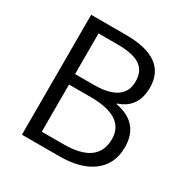

<svg xmlns="http://www.w3.org/2000/svg" viewBox="-167 -873 985 1015"><g transform="rotate(30 326.0 -366.0)"><path d="M102 -732H314Q564 -732 564 -553Q564 -430 455 -394V-390Q607 -361 607 -214Q607 -110 530 -53Q457 0 330 0H102ZM297 -418Q482 -418 482 -543Q482 -609 437 -638Q394 -666 302 -666H185V-418ZM317 -66Q526 -66 526 -217Q526 -354 317 -354H185V-66Z"/></g></svg>

Font: KaiGen Gothic SC Normal
Style: Regular
Weight: 300
Designer: Ryoko NISHIZUKA Ë•øÂ°öÊ∂ºÂ≠ê (kana & ideographs); Paul D. Hunt (Latin, Greek & Cyrillic); Wenlong ZHANG Âº†ÊñáÈæô (bopom
Version: Version 1.001 October 10, 2014